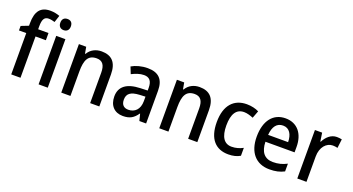

<svg xmlns="http://www.w3.org/2000/svg" viewBox="-50 -1380 3682 2005"><g transform="rotate(20 1791.0 -377.5)"><path d="M312 -459V-539H197V-572C197 -650 217 -681 264 -681C288 -681 311 -675 332 -669L357 -746C326 -757 293 -765 253 -765C145 -765 95 -703 95 -569V-541L13 -509V-459H94V0H197V-459Z M450 -745C415 -745 391 -726 391 -683C391 -641 416 -621 450 -621C483 -621 508 -641 508 -683C508 -726 484 -745 450 -745ZM500 -539H398V0H500Z M901 -549C837 -549 781 -521 750 -467H744L731 -539H650V0H752V-273C752 -400 783 -463 877 -463C942 -463 971 -421 971 -338V0H1073V-355C1073 -489 1012 -549 901 -549Z M1413 -549C1345 -549 1283 -531 1236 -504L1266 -429C1310 -451 1355 -468 1401 -468C1459 -468 1491 -437 1491 -358V-329L1410 -326C1260 -321 1184 -262 1184 -153C1184 -51 1243 10 1336 10C1414 10 1456 -17 1496 -75H1499L1518 0H1593V-364C1593 -488 1535 -549 1413 -549ZM1428 -258 1491 -261V-211C1491 -119 1439 -71 1368 -71C1320 -71 1289 -97 1289 -155C1289 -219 1326 -253 1428 -258Z M1990 -549C1926 -549 1870 -521 1839 -467H1833L1820 -539H1739V0H1841V-273C1841 -400 1872 -463 1966 -463C2031 -463 2060 -421 2060 -338V0H2162V-355C2162 -489 2101 -549 1990 -549Z M2508 10C2561 10 2604 -1 2639 -22V-110C2602 -90 2561 -77 2513 -77C2430 -77 2387 -142 2387 -268C2387 -396 2430 -462 2515 -462C2549 -462 2586 -450 2618 -437L2649 -519C2615 -537 2566 -549 2514 -549C2373 -549 2281 -456 2281 -267C2281 -78 2369 10 2508 10Z M2945 -549C2810 -549 2725 -447 2725 -266C2725 -92 2815 10 2965 10C3032 10 3079 -1 3128 -26V-112C3077 -86 3032 -74 2974 -74C2881 -74 2832 -133 2829 -247H3153V-307C3153 -452 3077 -549 2945 -549ZM2946 -469C3018 -469 3052 -408 3053 -324H2831C2838 -419 2878 -469 2946 -469Z M3514 -549C3450 -549 3401 -503 3372 -445H3367L3353 -539H3273V0H3375V-282C3375 -386 3435 -451 3505 -451C3524 -451 3543 -448 3558 -444L3570 -543C3553 -547 3532 -549 3514 -549Z"/></g></svg>

Font: Noto Sans Devanagari SemiCondensed Medium
Style: Regular
Weight: 500
Width: 4
Designer: Jelle Bosma - Monotype Design Team
Foundry: Monotype Imaging Inc.
Version: Version 2.004